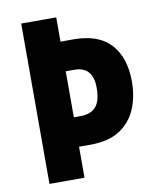

<svg xmlns="http://www.w3.org/2000/svg" viewBox="-81 -778 694 842"><g transform="rotate(-10 266.0 -357.0)"><path d="M505 -379Q505 -313 482 -258Q459 -203 409 -170.5Q359 -138 277 -138H227V0H71V-714H227V-606H284Q396 -606 450.5 -546Q505 -486 505 -379ZM256 -269Q302 -269 325 -294.5Q348 -320 348 -379Q348 -474 265 -474H227V-269Z"/></g></svg>

Font: Noto Sans Tamil Condensed ExtraBold
Style: Regular
Weight: 800
Width: 3
Designer: Jelle Bosma - Monotype Design Team
Foundry: Monotype Imaging Inc.
Version: Version 2.004; ttfautohint (v1.8.4.7-5d5b)